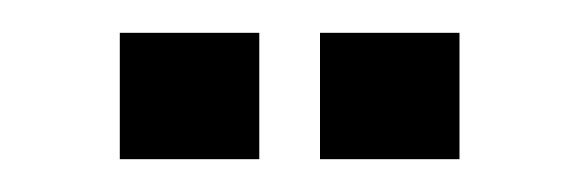

<svg xmlns="http://www.w3.org/2000/svg" viewBox="-20 -760 353 117"><path d="M175 -663V-740H260V-663ZM53 -663V-740H138V-663Z"/></svg>

Font: Big Shoulders Text
Style: Regular
Weight: 400
Designer: Patric King
Foundry: XO Type Co
Version: Version 1.000; ttfautohint (v1.8.2)